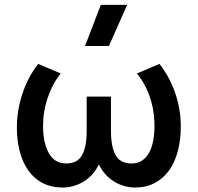

<svg xmlns="http://www.w3.org/2000/svg" viewBox="-20 -780 838 814"><path d="M246 15Q183 15 139.5 -17.2Q96 -49.5 73.8 -107.2Q51.5 -165 51.5 -241Q51.5 -288 62 -335.5Q72.5 -383 92.5 -427.5Q112.5 -472 142 -509L237.5 -468.5Q219 -445.5 205.2 -419.5Q191.5 -393.5 182 -365.2Q172.5 -337 167.5 -307.2Q162.5 -277.5 162.5 -246.5Q162.5 -176 186.5 -131.8Q210.5 -87.5 259.5 -87Q308 -86.5 327.8 -122Q347.5 -157.5 347.5 -224.5V-370.5H450.5V-224.5Q450.5 -157.5 470.2 -122Q490 -86.5 538.5 -87Q563 -87 581.2 -98.8Q599.5 -110.5 611.5 -131.5Q623.5 -152.5 629.2 -181.8Q635 -211 635 -246.5Q635 -287.5 626.8 -326.8Q618.5 -366 602 -402Q585.5 -438 560.5 -468.5L656 -509Q700 -453 723.2 -384.2Q746.5 -315.5 746.5 -245Q746.5 -187.5 734 -139.8Q721.5 -92 696.8 -57.5Q672 -23 635.8 -4Q599.5 15 552 15Q505.5 15 464 -10.2Q422.5 -35.5 399 -82.5Q376 -35.5 334.5 -10.2Q293 15 246 15ZM340.5 -585 407.5 -759.5H519L442 -585Z"/></svg>

Font: Geologica Cursive
Style: Regular
Weight: 400
Designer: Sindre Bremnes, Frode Helland
Foundry: Monokrom Skriftforlag AS
Version: Version 1.010;gftools[0.9.28]